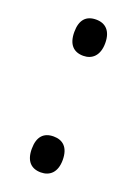

<svg xmlns="http://www.w3.org/2000/svg" viewBox="-113 -593 466 653"><g transform="rotate(20 120.0 -266.5)"><path d="M64 -478C64 -433 85 -412 120 -412C152 -412 176 -433 176 -478C176 -522 154 -543 120 -543C84 -543 64 -522 64 -478ZM64 -55C64 -11 85 10 120 10C152 10 176 -10 176 -55C176 -101 153 -120 120 -120C84 -120 64 -99 64 -55Z"/></g></svg>

Font: Noto Sans Lao Looped Condensed
Style: Regular
Weight: 400
Width: 3
Designer: Mark Frömberg, Ben Mitchell
Foundry: The Fontpad Ltd
Version: Version 1.002